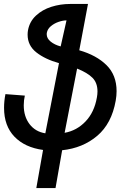

<svg xmlns="http://www.w3.org/2000/svg" viewBox="-26 -745 646 970"><path d="M191.5 12.5Q99.5 0 47 -54.5Q-5.5 -109 -5.5 -200Q-5.5 -235 1.5 -269.5L99.5 -262Q94 -238.5 94 -213Q94 -156.5 123.2 -118Q152.5 -79.5 203 -71.5L272 -426Q202 -445.5 157.8 -480.2Q113.5 -515 113.5 -570Q113.5 -582 115.5 -592.5Q123.5 -636 155.5 -666Q187.5 -696 233.2 -710.5Q279 -725 328.5 -725H418.5L374.5 -491Q461.5 -466 512.2 -415.8Q563 -365.5 563 -284.5Q563 -261.5 558.5 -236Q538 -120.5 465.2 -58.8Q392.5 3 288 14L254.5 205H157.5ZM463.5 -252.5Q466.5 -269 466.5 -283Q466.5 -326.5 441.2 -352Q416 -377.5 363.5 -398.5L300.5 -74Q362 -85 406.2 -131.5Q450.5 -178 463.5 -252.5ZM210.5 -579Q210 -576.5 210 -572Q210 -551 230 -534.8Q250 -518.5 280.5 -510.5L310 -642Q292 -642 270 -634.5Q248 -627 231 -612.8Q214 -598.5 210.5 -579Z"/></svg>

Font: JuliaMono Medium
Style: Italic
Weight: 500
Italic angle: -9°
Monospace: yes
Designer: cormullion
Foundry: corm
Version: Version 0.054; ttfautohint (v1.8.4)